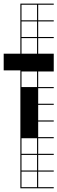

<svg xmlns="http://www.w3.org/2000/svg" viewBox="-111 -747 313 1046"><path d="M0 278.8V187.9H6.1V272.7H90.9V187.9H0V-363.6H-90.9V-454.5H0V-727.3H181.8V-721.2H97V-636.4H181.8V-630.3H97V-545.5H181.8V-539.4H97V-454.5H181.8V-357.6H97V-272.7H181.8V-266.7H97V-181.8H181.8V-175.8H97V-90.9H181.8V-84.8H97V0H181.8V6.1H97V90.9H181.8V97H97V181.8H181.8V187.9H97V272.7H181.8V278.8ZM6.1 -636.4H90.9V-721.2H6.1ZM6.1 -545.5H90.9V-630.3H6.1ZM6.1 -454.5H90.9V-539.4H6.1ZM6.1 -272.7H90.9V-357.6H6.1ZM6.1 90.9H90.9V6.1H6.1ZM90.9 97H6.1V181.8H90.9Z"/></svg>

Font: Micro 5 Charted
Style: Regular
Weight: 400
Designer: Sarah Cadigan-Fried
Version: Version 1.000; ttfautohint (v1.8.4.7-5d5b)